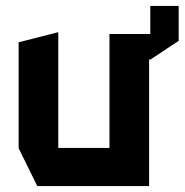

<svg xmlns="http://www.w3.org/2000/svg" viewBox="-20 -629 624 649"><path d="M350 0V-514H484V0H351ZM106 0 43 -128V-129H350V0ZM43 -129V-486L176 -520H177V-129ZM488 -428V-609H584V-491L489 -428ZM465 -428 350 -514H488V-428Z"/></svg>

Font: Foldit SemiBold
Style: Regular
Weight: 600
Version: Version 1.003